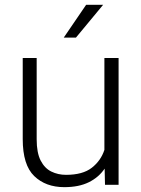

<svg xmlns="http://www.w3.org/2000/svg" viewBox="-20 -770 589 800"><path d="M417.5 0 416 -67.4Q391.6 -31.2 350.1 -10.7Q308.6 9.8 248 9.8Q170.4 9.8 122.6 -36.4Q74.7 -82.5 74.7 -190.4V-528.3H132.8V-189.5Q132.8 -133.3 149.4 -101.1Q166 -68.8 193.8 -55.2Q221.7 -41.5 254.9 -41.5Q324.7 -41.5 362.5 -71Q400.4 -100.6 415 -145.5V-528.3H474.1V0ZM245.6 -613.3 338.9 -750H409.7L296.4 -613.3Z"/></svg>

Font: Vazirmatn UI ExtraLight
Style: Regular
Weight: 200
Designer: Saber Rastikerdar
Foundry: Saber Rastikerdar
Version: Version 33.003